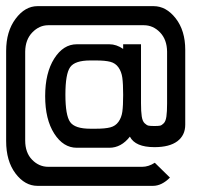

<svg xmlns="http://www.w3.org/2000/svg" viewBox="-20 -605 702 625"><path d="M478 0H102.1Q61 0 30.5 -40.3Q0 -80.6 0 -146V-439Q0 -502.9 30.8 -543.9Q61.5 -585 102.1 -585H480Q521 -585 552 -545.2Q583 -505.4 583 -442.9V-199.2Q583 -164.6 557.4 -145.3Q531.7 -126 482.9 -126Q420.4 -126 402.8 -160.2Q374.5 -124 335.9 -124H230Q186 -124 156.5 -170.2Q127 -216.3 127 -292Q127 -367.7 156.5 -414.3Q186 -460.9 230 -460.9H335.9Q358.9 -460.9 380.9 -445.8V-460.9H439V-269Q439 -241.7 441.4 -226.1Q443.8 -210.4 450.7 -203.9Q457.5 -197.3 463.4 -196Q469.2 -194.8 482.9 -194.8Q495.6 -194.8 501.2 -196Q506.8 -197.3 513.2 -203.9Q519.5 -210.4 521.7 -225.8Q523.9 -241.2 523.9 -268.1V-437Q523.4 -476.1 501 -499.5Q478.5 -522.9 448.2 -522.9H137.2Q107.9 -522.9 85.2 -499.5Q62.5 -476.1 62 -437V-147.9Q62 -107.9 84.5 -85Q106.9 -62 137.2 -62H442.9Q463.4 -62 483.9 -75.2L533.2 -26.9Q506.3 0 478 0ZM292 -186Q322.3 -186 339.1 -190.4Q356 -194.8 365.7 -208.5Q375.5 -222.2 378.2 -241.2Q380.9 -260.3 380.9 -295.9Q380.9 -332 378.2 -351.8Q375.5 -371.6 365.7 -385.5Q356 -399.4 339.1 -403.8Q322.3 -408.2 292 -408.2H273.9Q223.6 -408.2 208.3 -386.2Q192.9 -364.3 192.9 -296.9Q192.9 -229.5 208.3 -207.8Q223.6 -186 273.9 -186Z"/></svg>

Font: Favorite Color
Style: Regular
Weight: 400
Designer: Bryce Wilner
Version: Version 1.000;PS 1.0;hotconv 16.6.51;makeotf.lib2.5.65220 DE